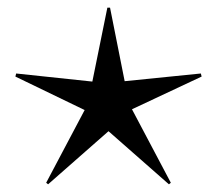

<svg xmlns="http://www.w3.org/2000/svg" viewBox="-20 -478 564 499"><path d="M419 1 424 -3 323 -194 504 -279 502 -287 304 -267 266 -458H259L220 -266L22 -287L20 -279L200 -192L100 -3L105 1L262 -137Z"/></svg>

Font: Noto Sans Arabic Thin
Style: Regular
Weight: 100
Designer: Monotype Design Team, Nadine Chahine, Nizar Qandah and Khaled Hosny
Foundry: Monotype Imaging Inc.
Version: Version 2.012